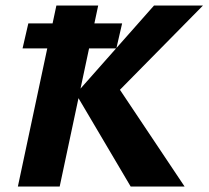

<svg xmlns="http://www.w3.org/2000/svg" viewBox="-20 -678 758 698"><path d="M455 0 256 -337 540 -658H718L376 -311L395 -383L651 0ZM45 0 185 -658H337L197 0ZM62 -502 83 -593H424L403 -502Z"/></svg>

Font: Ysabeau Office ExtraBold
Style: Italic
Weight: 800
Italic angle: -12°
Designer: Christian Thalmann (Catharsis Fonts)
Version: Version 2.001;gftools[0.9.30]; featfreeze: tnum,lnum,ss02